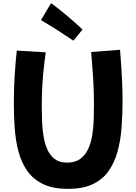

<svg xmlns="http://www.w3.org/2000/svg" viewBox="-20 -1124 868 1222"><path d="M413 78Q317 78 254 47.5Q191 17 153.5 -36.5Q116 -90 97.5 -160Q79 -230 73.5 -310Q68 -390 68 -472Q68 -565 74 -653.5Q80 -742 87 -802L271 -791Q261 -718 255.5 -660.5Q250 -603 248 -552Q246 -501 246 -447Q246 -405 247.5 -356.5Q249 -308 256.5 -260.5Q264 -213 280.5 -174.5Q297 -136 327.5 -112.5Q358 -89 406 -89Q458 -89 490.5 -112.5Q523 -136 541 -175.5Q559 -215 567 -263.5Q575 -312 576.5 -362.5Q578 -413 578 -458Q578 -543 573 -623Q568 -703 560 -793L744 -807Q752 -711 756 -631.5Q760 -552 760 -485Q760 -394 753.5 -310Q747 -226 727 -155.5Q707 -85 669 -32.5Q631 20 568.5 49Q506 78 413 78ZM447 -865Q428 -877 400.5 -896Q373 -915 342.5 -934Q312 -953 285 -969.5Q258 -986 241 -996L305 -1104Q325 -1090 351.5 -1069Q378 -1048 406.5 -1024Q435 -1000 461 -977Q487 -954 505 -936Z"/></svg>

Font: Mochiy Pop One
Style: Regular
Weight: 400
Designer: FONTDASU
Foundry: FONTDASU / Google Inc. / Adobe
Version: Version 2.000